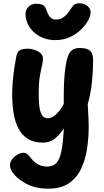

<svg xmlns="http://www.w3.org/2000/svg" viewBox="-20 -841 623 1151"><path d="M77.7 -502.6Q83.8 -531.2 99.3 -540.2Q114.8 -549.1 151.2 -549.1Q160.2 -549.1 174.4 -545.7Q188.7 -542.3 203.3 -535.6Q218 -528.8 227.7 -517.2Q237.4 -505.6 237.4 -489.1Q237.4 -470.2 231.1 -444.8Q224.7 -419.3 218.3 -380.2Q211.9 -341 211.9 -280Q211.9 -228 217.1 -195.3Q222.3 -162.6 234.1 -147.3Q245.8 -132.1 265.7 -132.1Q283 -132.1 300.8 -143.7Q318.7 -155.3 334.7 -175.3Q350.8 -195.3 362.2 -218V-263Q362.2 -310 364.6 -356.1Q367 -402.1 372.9 -441.7Q378.8 -481.2 388.8 -507.2Q396.8 -529.2 412.9 -541.2Q429 -553.2 454.8 -553.2Q492 -553.2 509.7 -543.7Q527.3 -534.2 532.8 -517.2Q538.2 -500.2 538.2 -477.2Q538.2 -416.2 531.1 -347.6Q523.9 -279 505.9 -217Q506.9 -196 508.1 -174Q509.2 -152 510.5 -130Q511.8 -108 511.8 -86Q511.8 -15 501.6 52Q491.4 119 465.1 173Q438.7 227 391.3 258.5Q344 290 269.7 290Q190.4 290 132.6 258.1Q74.8 226.1 49.1 181.8Q43 170.9 41.5 162.3Q40 153.7 40 148.7Q40 129.4 53.5 112.7Q67 95.9 85.3 85.3Q103.6 74.8 118.2 74.8Q132.2 74.8 142.2 81.8Q152.2 88.8 162.2 102.8Q183.3 131.6 208.7 144.6Q234.1 157.6 262.1 157.6Q298.3 157.6 318.4 135.5Q338.6 113.4 348.5 62.9Q358.4 12.3 362.7 -71.4Q338.7 -34.4 309.3 -10.2Q279.9 14 235.9 14Q182.8 14 147.5 -8Q112.2 -30 91.2 -69.8Q70.2 -109.6 61.6 -162.1Q53 -214.7 53 -275Q53 -314 56.9 -356.4Q60.8 -398.9 66.5 -437.2Q72.2 -475.6 77.7 -502.6ZM311.7 -600.6Q271.2 -600.6 238.2 -613.9Q205.2 -627.2 181.6 -649.3Q157.9 -671.4 145.4 -699.8Q132.9 -728.1 132.9 -758.1Q132.9 -782.1 150.7 -800.4Q168.4 -818.8 197.7 -818.8Q218.2 -818.8 233.6 -812.3Q248.9 -805.9 255 -788.8Q261 -772.2 267.8 -757.5Q274.6 -742.8 285.9 -733.3Q297.3 -723.8 315.2 -723.8Q341.1 -723.8 358.8 -736.5Q376.6 -749.2 389.7 -766.6Q402.8 -783.9 411.9 -798.3Q420.2 -811.9 431.2 -816.7Q442.2 -821.4 453.9 -821.4Q486.4 -821.4 504.9 -804.5Q523.4 -787.6 523.4 -768.1Q523.4 -747.3 508.5 -719Q493.6 -690.7 465.7 -663.6Q437.8 -636.4 398.8 -618.5Q359.8 -600.6 311.7 -600.6Z"/></svg>

Font: Playpen Sans
Style: Regular
Weight: 400
Designer: Laura Meseguer, Veronika Burian, José Scaglione, Kostas Bartsokas, Vera Evstafieva, Tom Grace, Yorlmar Campos
Foundry: TypeTogether
Version: Version 2.000